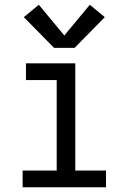

<svg xmlns="http://www.w3.org/2000/svg" viewBox="-20 -786 540 806"><path d="M75 0V-70H218V-450H89V-520H296V-70H425V0ZM207 -585 80 -714 143 -766 250 -637 357 -766 420 -714 293 -585Z"/></svg>

Font: Zed Mono
Style: Regular
Weight: 400
Monospace: yes
Designer: Belleve Invis
Foundry: Belleve Invis
Version: Version 1.0.0; ttfautohint (v1.8.4)